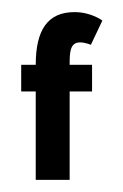

<svg xmlns="http://www.w3.org/2000/svg" viewBox="-20 -297 203 317"><path d="M39 -190H15V-146H39V0H95V-146H132V-190H95C95 -209 95 -227 112 -227C121 -227 130 -223 130 -223L149 -263C149 -263 131 -277 103 -277C59 -277 39 -248 39 -190Z"/></svg>

Font: Hussar Tani
Style: Dwa
Weight: 700
Foundry: Cannot Into Space Fonts
Version: Version 0.92